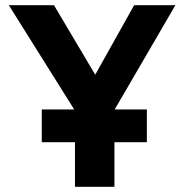

<svg xmlns="http://www.w3.org/2000/svg" viewBox="-20 -720 706 740"><path d="M269 0V-172H141V-298H266L14 -700H188L347 -432L497 -700H656L422 -298H546V-172H421V0Z"/></svg>

Font: Golos Text SemiBold
Style: Regular
Weight: 600
Designer: A.Korolkova, Vitaly Kuzmin
Foundry: ParaType Ltd
Version: Version 2.004